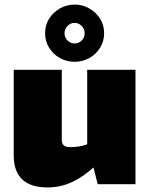

<svg xmlns="http://www.w3.org/2000/svg" viewBox="-20 -805 655 839"><path d="M250 -500V-193Q250 -177 259 -169.5Q268 -162 287 -162Q307 -162 328 -165.5Q349 -169 383 -182L395 -79Q344 -32 294 -9Q244 14 188 14Q40 14 40 -126V-500ZM572 -500V0H407L381 -102L361 -114V-500ZM306 -785Q341 -785 370.5 -768Q400 -751 417.5 -723Q435 -695 435 -660Q435 -625 417.5 -596.5Q400 -568 370.5 -551.5Q341 -535 306 -535Q271 -535 241.5 -551.5Q212 -568 194.5 -596.5Q177 -625 177 -660Q177 -695 194.5 -723Q212 -751 241.5 -768Q271 -785 306 -785ZM306 -705Q288 -705 275 -691.5Q262 -678 262 -660Q262 -641 275 -628Q288 -615 306 -615Q324 -615 337 -628Q350 -641 350 -660Q350 -678 337 -691.5Q324 -705 306 -705Z"/></svg>

Font: Exo 2 Black
Style: Regular
Weight: 900
Designer: Natanael Gama
Foundry: Natanael Gama
Version: Version 2.010